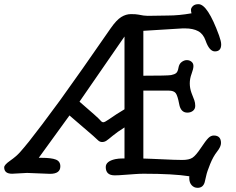

<svg xmlns="http://www.w3.org/2000/svg" viewBox="-30 -837 1137 925"><path d="M353 -347.2Q444.3 -268.6 452.4 -258.3Q460.4 -248 467.5 -248Q474.6 -248 492.7 -260.7Q510.7 -273.4 530.3 -286.1L569.8 -310.5V-661.1ZM1000 -184.1Q1034.7 -184.1 1034.7 -147.9Q1034.7 -130.4 1015.9 -106.7Q997.1 -83 982.2 -46.1Q967.3 -9.3 963.6 9Q960 27.3 956.1 41Q948.2 67.9 921.9 67.9Q904.8 67.9 893.3 55.2Q881.8 42.5 881.8 20.5Q881.8 18.6 881.8 16.6Q881.8 14.6 882.3 12.2Q805.2 0 662.6 0Q644 0 623 1.5L568.8 5.4Q540.5 7.8 522.5 7.8Q479.5 7.8 479.5 -32.2Q479.5 -60.1 525.4 -70.3Q541 -73.7 563 -73.7H569.8V-223.1Q534.2 -200.7 512.9 -182.9Q491.7 -165 482.4 -158.9Q473.1 -152.8 461.9 -152.8Q450.7 -152.8 441.7 -161.6Q432.6 -170.4 418.9 -182.6L304.7 -280.8L156.7 -76.7H169.9Q217.8 -76.7 239.3 -68.1Q260.7 -59.6 260.7 -35.6Q260.7 0.5 210.9 0.5L100.6 -3.9L28.3 0Q-9.8 0 -9.8 -30.8Q-9.8 -43 19.3 -63.2Q48.3 -83.5 66.2 -103.5Q84 -123.5 110.4 -156.2L172.9 -237.3L258.8 -353L368.2 -506.8L503.9 -701.7Q531.2 -740.7 554 -754.9Q576.7 -769 600.8 -769Q625 -769 636.7 -766.6Q663.1 -760.7 682.1 -760.7L779.3 -762.2Q832 -762.2 892.6 -772.9Q890.1 -780.8 890.1 -789.8Q890.1 -798.8 899.4 -807.9Q908.7 -816.9 926.3 -816.9Q970.2 -816.9 1025.4 -666Q1035.6 -637.7 1035.6 -623Q1035.6 -589.4 1005.4 -589.4Q978.5 -589.4 960.4 -641.6Q949.2 -673.8 924.6 -687Q899.9 -700.2 861.8 -700.2H849.6L660.6 -688.5V-472.2Q777.8 -472.2 794.4 -475.3Q811 -478.5 818.8 -485.1Q826.7 -491.7 829.8 -510.5Q833 -529.3 845.2 -538.3Q857.4 -547.4 870.1 -547.4Q882.8 -547.4 892.3 -539.8Q901.9 -532.2 901.9 -518.8Q901.9 -505.4 893.1 -481.9Q884.3 -458.5 884.3 -435.3Q884.3 -412.1 892.6 -389.2L906.2 -354Q910.6 -341.8 910.6 -326.9Q910.6 -312 899.7 -303.2Q888.7 -294.4 872.6 -294.4Q840.8 -294.4 833.3 -335.4Q825.7 -376.5 816.4 -388.4Q807.1 -400.4 783.2 -400.4H660.6V-73.2Q678.7 -72.8 701.2 -71.8L747.1 -69.8Q815.4 -66.4 848.1 -66.4Q880.9 -66.4 897.2 -77.1Q913.6 -87.9 937.5 -123.8Q961.4 -159.7 973.6 -171.9Q985.8 -184.1 1000 -184.1Z"/></svg>

Font: Oldenburg
Style: Regular
Weight: 400
Designer: Nicole Fally
Foundry: Nicole Fally
Version: Version 1.001